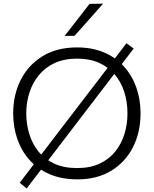

<svg xmlns="http://www.w3.org/2000/svg" viewBox="-20 -990 858 1071"><path d="M412.5 10.5Q323 10.5 255.8 -18.8Q188.5 -48 143.5 -99Q98.5 -150 76 -216.5Q53.5 -283 53.5 -357.5Q53.5 -461 95.8 -544.5Q138 -628 217.8 -676.8Q297.5 -725.5 409.5 -725.5Q495 -725.5 561 -697.2Q627 -669 672.2 -618.2Q717.5 -567.5 740.8 -501Q764 -434.5 764 -357.5Q764 -252.5 721.8 -169.2Q679.5 -86 600.8 -37.8Q522 10.5 412.5 10.5ZM410 -52.5Q483.5 -52.5 536.5 -77.5Q589.5 -102.5 623.8 -145.8Q658 -189 674.5 -243.5Q691 -298 691 -357.5Q691 -421.5 673.2 -477Q655.5 -532.5 620.2 -574.2Q585 -616 532.5 -639.5Q480 -663 410 -663Q338 -663 284.8 -638.2Q231.5 -613.5 196.5 -570.5Q161.5 -527.5 144 -472.8Q126.5 -418 126.5 -357.5Q126.5 -297 143.5 -242Q160.5 -187 195 -144.2Q229.5 -101.5 283 -77Q336.5 -52.5 410 -52.5ZM128.5 61.5 90 29.5Q142 -39 188.2 -99.2Q234.5 -159.5 288 -230L485 -487Q540 -559 587.8 -621.2Q635.5 -683.5 685.5 -749L725.5 -719Q674.5 -652.5 627.5 -590.8Q580.5 -529 526 -458L327.5 -198.5Q273.5 -128 225.8 -65.5Q178 -3 128.5 61.5ZM340.5 -789.5Q376 -835 410.5 -879.5Q445 -924 479.5 -968.5L555 -969.5Q528 -939 501.5 -909Q475 -879 448.8 -849.5Q422.5 -820 396 -790.5Z"/></svg>

Font: Commissioner Thin Light
Style: Regular
Weight: 300
Version: Version 1.000